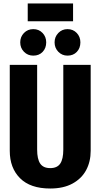

<svg xmlns="http://www.w3.org/2000/svg" viewBox="-20 -1065 576 1101"><path d="M500 -200Q500 -138 474 -89.5Q448 -41 396 -12.5Q344 16 268 16Q154 16 95 -43Q36 -102 36 -200V-693H193V-207Q193 -153 210.5 -127Q228 -101 268 -101Q308 -101 325.5 -127Q343 -153 343 -207V-693H500ZM245 -822Q245 -789 224.5 -767.5Q204 -746 171 -746Q139 -746 117.5 -768Q96 -790 96 -822Q96 -854 117.5 -876Q139 -898 171 -898Q203 -898 224 -876Q245 -854 245 -822ZM441 -822Q441 -789 420.5 -767.5Q400 -746 367 -746Q336 -746 314.5 -768Q293 -790 293 -822Q293 -854 314.5 -876Q336 -898 367 -898Q399 -898 420 -876Q441 -854 441 -822ZM399 -943H139V-1045H399Z"/></svg>

Font: Fira Sans Extra Condensed
Style: Bold
Weight: 700
Width: 1
Designer: Carrois Corporate & Edenspiekermann AG
Foundry: Carrois Corporate GbR & Edenspiekermann AG
Version: Version 4.203